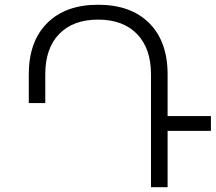

<svg xmlns="http://www.w3.org/2000/svg" viewBox="-20 -781 900 801"><path d="M859.9 -296.9V-234.9H679.2V0H609.9V-471.2Q609.9 -579.1 551.5 -639.2Q493.2 -699.2 389.2 -699.2Q285.2 -699.2 227.1 -639.4Q168.9 -579.6 168.9 -471.2V-351.1H100.1V-471.2Q100.1 -607.9 176.8 -684.6Q253.4 -761.2 389.2 -761.2Q525.9 -761.2 602.5 -684.6Q679.2 -607.9 679.2 -471.2V-296.9Z"/></svg>

Font: Montserrat arm Light
Style: Regular
Weight: 300
Designer: Julieta Ulanovsky
Foundry: Julieta Ulanovsky
Version: Version 6.000;PS 006.000;hotconv 1.0.88;makeotf.lib2.5.64775